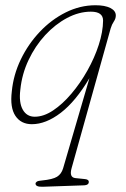

<svg xmlns="http://www.w3.org/2000/svg" viewBox="-20 -466 480 732"><path d="M143.5 246Q115.5 247 115.5 234Q115.5 230 120.5 226.5Q125.5 223 140.5 222Q181 218 197.5 207.8Q214 197.5 220.5 176L321 -168Q268.5 -79.5 211.8 -36Q155 7.5 101.5 7.5Q60 7.5 38.8 -24.2Q17.5 -56 25 -117.5Q31 -180.5 59.2 -239.2Q87.5 -298 131.8 -344.8Q176 -391.5 230.8 -418.8Q285.5 -446 344 -446Q380 -446 400.8 -435.5Q421.5 -425 421.5 -407Q421.5 -395 414 -384Q406.5 -373 402 -358L253 175Q243 210.5 267.5 213L301.5 216.5Q318.5 217.5 318.5 227.5Q318.5 239.5 301.5 240.5ZM57.5 -124Q51.5 -75 66.8 -48Q82 -21 112.5 -21Q146.5 -21 182.5 -45Q218.5 -69 252.2 -108.8Q286 -148.5 313.2 -197Q340.5 -245.5 356.5 -295Q372.5 -344.5 373 -387.5Q373 -421.5 326.5 -421.5Q281 -421.5 235.8 -397.5Q190.5 -373.5 152.2 -332Q114 -290.5 88.8 -237Q63.5 -183.5 57.5 -124Z"/></svg>

Font: Fraunces 72pt SuperSoft Thin
Style: Italic
Weight: 100
Italic angle: -16°
Version: Version 1.000;[b76b70a41]